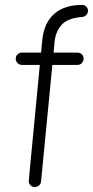

<svg xmlns="http://www.w3.org/2000/svg" viewBox="-20 -606 378 781"><path d="M122 155Q112 155 104.5 148Q97 141 97 131Q97 129 98 121.5Q99 114 100 97L142 -342H69Q59 -342 51.5 -349.5Q44 -357 44 -367Q44 -378 51.5 -385Q59 -392 69 -392H147L152 -443Q159 -513 200.5 -549.5Q242 -586 313 -586Q324 -586 331 -579Q338 -572 338 -562Q338 -552 331 -545Q324 -538 315 -537Q257 -533 232 -506.5Q207 -480 202 -437L198 -392H295Q306 -392 313 -385Q320 -378 320 -367Q320 -357 313 -349.5Q306 -342 295 -342H193L147 132Q146 142 138.5 148.5Q131 155 122 155Z"/></svg>

Font: Hubballi
Style: Regular
Weight: 400
Designer: Erin McLaughlin
Version: Version 1.000; ttfautohint (v1.8.3)